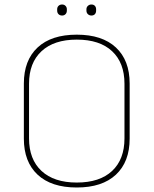

<svg xmlns="http://www.w3.org/2000/svg" viewBox="-20 -821 682 853"><path d="M321 12Q208 12 147 -45Q86 -102 86 -205V-450Q86 -553 147 -610Q208 -667 321 -667Q434 -667 495 -610Q556 -553 556 -450V-205Q556 -102 495 -45Q434 12 321 12ZM321 -10Q423 -10 478 -61.5Q533 -113 533 -206V-449Q533 -542 478 -593.5Q423 -645 321 -645Q220 -645 164.5 -593.5Q109 -542 109 -449V-206Q109 -113 164.5 -61.5Q220 -10 321 -10ZM256 -752Q246 -752 240 -758Q234 -764 234 -774V-780Q234 -789 240 -795Q246 -801 256 -801Q265 -801 271 -795Q277 -789 277 -780V-774Q277 -764 271 -758Q265 -752 256 -752ZM386 -752Q377 -752 370.5 -758Q364 -764 364 -774V-780Q364 -789 370.5 -795Q377 -801 386 -801Q396 -801 401.5 -795Q407 -789 407 -780V-774Q407 -764 401.5 -758Q396 -752 386 -752Z"/></svg>

Font: Sofia Sans Thin
Style: Regular
Weight: 250
Designer: Botio Nikoltchev, Ani Petrova
Foundry: lettersoup
Version: Version 4.101